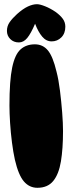

<svg xmlns="http://www.w3.org/2000/svg" viewBox="-20 -936 345 914"><path d="M158 -42Q120 -42 94 -72Q68 -102 51 -175Q43 -211 37 -257.5Q31 -304 28 -351Q25 -398 25 -434Q25 -552 38 -614.5Q51 -677 78 -701Q105 -725 146 -725Q184 -725 208 -696Q232 -667 249 -595Q259 -557 265.5 -504.5Q272 -452 276 -400.5Q280 -349 280 -312Q280 -228 270 -167.5Q260 -107 233.5 -74.5Q207 -42 158 -42ZM156 -916Q170 -916 195 -906Q220 -896 245 -879Q267 -863 279 -846.5Q291 -830 291 -809Q291 -777 272 -758Q253 -739 226 -739Q200 -739 181 -761.5Q162 -784 147 -823Q127 -776 109.5 -755Q92 -734 70 -734Q45 -734 29 -750Q13 -766 13 -789Q13 -812 26 -830.5Q39 -849 61 -869Q89 -894 112.5 -905Q136 -916 156 -916Z"/></svg>

Font: DynaPuff Condensed
Style: Bold
Weight: 700
Width: 3
Designer: Toshi Omagari, Jennifer Daniel
Foundry: Google Fonts
Version: Version 2.000; ttfautohint (v1.8.4.7-5d5b)